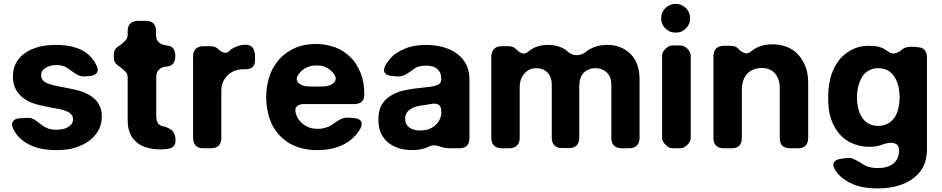

<svg xmlns="http://www.w3.org/2000/svg" viewBox="-20 -790 5017 1023"><path d="M494.1 -441.4Q495.1 -441.4 495.1 -440.4Q506.8 -415 495.1 -400.4Q484.4 -386.7 455.1 -384.8Q448.2 -383.8 441.4 -383.8Q434.6 -382.8 426.8 -382.8Q406.2 -381.8 383.8 -396.5Q361.3 -411.1 341.8 -425.8Q338.9 -427.7 335 -429.7Q331.1 -432.6 327.1 -434.6Q317.4 -438.5 305.7 -441.4Q294.9 -443.4 282.2 -443.4Q263.7 -443.4 249 -439.5Q234.4 -435.5 222.7 -428.7Q210.9 -420.9 205.1 -412.1Q199.2 -402.3 199.2 -389.6Q199.2 -379.9 202.1 -372.1Q206.1 -363.3 213.9 -356.4Q221.7 -350.6 235.4 -344.7Q249 -339.8 267.6 -335Q292 -330.1 316.4 -325.2Q340.8 -320.3 365.2 -315.4Q405.3 -307.6 434.6 -294.9Q464.8 -281.2 483.4 -263.7Q502.9 -246.1 512.7 -221.7Q522.5 -198.2 522.5 -168.9Q522.5 -142.6 514.6 -119.1Q506.8 -94.7 491.2 -75.2Q475.6 -54.7 454.1 -39.1Q432.6 -23.4 406.2 -12.7Q378.9 -1 347.7 4.9Q316.4 9.8 281.2 9.8Q227.5 9.8 184.6 -1Q141.6 -12.7 109.4 -35.2Q89.8 -48.8 74.2 -66.4Q59.6 -84 49.8 -104.5Q43.9 -118.2 43.9 -127.9Q43.9 -137.7 49.8 -144.5Q60.5 -159.2 89.8 -160.2Q98.6 -161.1 108.4 -161.1Q118.2 -162.1 127.9 -162.1Q148.4 -163.1 169.9 -148.4Q192.4 -132.8 210.9 -118.2Q211.9 -117.2 212.9 -117.2Q213.9 -116.2 214.8 -115.2Q228.5 -107.4 245.1 -102.5Q261.7 -98.6 281.2 -98.6Q300.8 -98.6 317.4 -102.5Q333 -106.4 344.7 -114.3Q357.4 -122.1 363.3 -131.8Q369.1 -141.6 369.1 -154.3Q369.1 -164.1 365.2 -172.9Q360.4 -180.7 352.5 -187.5Q343.8 -194.3 330.1 -199.2Q317.4 -204.1 299.8 -208Q276.4 -211.9 252.9 -216.8Q229.5 -221.7 206.1 -226.6Q166 -234.4 136.7 -248Q107.4 -261.7 87.9 -282.2Q68.4 -301.8 58.6 -326.2Q48.8 -351.6 48.8 -381.8Q48.8 -408.2 55.7 -430.7Q62.5 -453.1 77.1 -472.7Q90.8 -491.2 111.3 -505.9Q130.9 -520.5 157.2 -530.3Q182.6 -541 212.9 -545.9Q243.2 -550.8 278.3 -550.8Q330.1 -550.8 370.1 -540Q411.1 -529.3 440.4 -507.8Q459 -494.1 471.7 -477.5Q485.4 -460.9 494.1 -441.4Z M867.2 -435.5Q867.2 -435.5 868.2 -435.5Q840.8 -433.6 827.1 -418.9Q812.5 -405.3 812.5 -379.9Q812.5 -310.5 812.5 -170.9Q812.5 -160.2 814.5 -152.3Q815.4 -143.6 819.3 -137.7Q821.3 -131.8 826.2 -127.9Q831.1 -124 836.9 -121.1Q838.9 -120.1 840.8 -119.1Q843.8 -119.1 845.7 -118.2Q870.1 -113.3 888.7 -100.6Q907.2 -88.9 912.1 -67.4Q912.1 -65.4 913.1 -64.5Q913.1 -63.5 913.1 -62.5Q915 -52.7 915 -43.9Q916 -28.3 909.2 -16.6Q898.4 1 871.1 3.9Q864.3 3.9 857.4 4.9Q850.6 5.9 842.8 5.9Q836.9 5.9 832 5.9Q810.5 5.9 791 2.9Q767.6 -1 747.1 -8.8Q726.6 -16.6 710 -30.3Q694.3 -43 682.6 -60.5Q671.9 -78.1 666 -100.6Q660.2 -122.1 660.2 -149.4Q660.2 -225.6 660.2 -378.9Q660.2 -399.4 642.6 -414.1Q626 -429.7 605.5 -443.4Q595.7 -450.2 590.8 -460.9Q585.9 -472.7 585.9 -489.3Q585.9 -490.2 585.9 -493.2Q585.9 -509.8 590.8 -520.5Q595.7 -532.2 605.5 -539.1Q626 -552.7 642.6 -568.4Q660.2 -584 660.2 -603.5Q660.2 -610.4 660.2 -624Q660.2 -651.4 674.8 -665Q688.5 -678.7 715.8 -678.7Q729.5 -678.7 756.8 -678.7Q784.2 -678.7 797.9 -665Q811.5 -650.4 811.5 -624Q811.5 -617.2 811.5 -603.5Q811.5 -578.1 826.2 -564.5Q840.8 -550.8 867.2 -547.9Q890.6 -546.9 902.3 -532.2Q914.1 -518.6 914.1 -493.2Q914.1 -492.2 914.1 -490.2Q914.1 -464.8 902.3 -451.2Q890.6 -436.5 867.2 -435.5Z M1210 -526.4Q1226.6 -537.1 1245.1 -543.9Q1263.7 -550.8 1284.2 -551.8Q1286.1 -551.8 1288.1 -551.8Q1313.5 -551.8 1325.2 -537.1Q1338.9 -520.5 1338.9 -491.2Q1338.9 -483.4 1338.9 -467.8Q1338.9 -443.4 1324.2 -431.6Q1310.5 -419.9 1284.2 -420.9Q1282.2 -420.9 1279.3 -420.9Q1277.3 -420.9 1275.4 -420.9Q1258.8 -420.9 1244.1 -417Q1229.5 -414.1 1215.8 -406.2Q1203.1 -399.4 1192.4 -388.7Q1182.6 -378.9 1174.8 -366.2Q1167 -353.5 1163.1 -338.9Q1159.2 -324.2 1159.2 -307.6Q1159.2 -223.6 1159.2 -55.7Q1159.2 -28.3 1145.5 -14.6Q1131.8 0 1104.5 0Q1090.8 0 1064.5 0Q1037.1 0 1023.4 -13.7Q1008.8 -28.3 1008.8 -55.7Q1008.8 -200.2 1008.8 -488.3Q1008.8 -515.6 1022.5 -529.3Q1037.1 -543.9 1064.5 -543.9Q1076.2 -543.9 1100.6 -543.9Q1114.3 -543.9 1124 -540Q1134.8 -536.1 1141.6 -529.3Q1157.2 -514.6 1171.9 -509.8Q1187.5 -504.9 1202.1 -518.6Q1202.1 -518.6 1202.1 -518.6Q1202.1 -518.6 1205.1 -521.5Q1208 -524.4 1210 -526.4Z M1603.5 -235.4Q1604.5 -235.4 1604.5 -236.3Q1575.2 -236.3 1561.5 -222.7Q1547.9 -209 1557.6 -181.6Q1559.6 -176.8 1560.5 -172.9Q1562.5 -168.9 1564.5 -165Q1572.3 -150.4 1583 -139.6Q1593.8 -127.9 1607.4 -120.1Q1621.1 -111.3 1637.7 -107.4Q1654.3 -103.5 1673.8 -103.5Q1686.5 -103.5 1697.3 -105.5Q1709 -107.4 1719.7 -111.3Q1726.6 -113.3 1733.4 -116.2Q1739.3 -119.1 1745.1 -123Q1764.6 -136.7 1788.1 -151.4Q1812.5 -165 1834 -163.1Q1840.8 -163.1 1848.6 -162.1Q1856.4 -162.1 1863.3 -161.1Q1892.6 -159.2 1902.3 -145.5Q1913.1 -130.9 1900.4 -105.5Q1894.5 -95.7 1888.7 -86.9Q1882.8 -78.1 1875 -69.3Q1858.4 -50.8 1837.9 -36.1Q1816.4 -21.5 1790 -10.7Q1764.6 -1 1734.4 4.9Q1704.1 9.8 1670.9 9.8Q1627.9 9.8 1591.8 1Q1555.7 -7.8 1525.4 -24.4Q1495.1 -42 1471.7 -66.4Q1448.2 -90.8 1431.6 -122.1Q1415 -154.3 1407.2 -192.4Q1398.4 -230.5 1398.4 -272.5Q1398.4 -314.5 1407.2 -351.6Q1415 -388.7 1431.6 -420.9Q1448.2 -452.1 1470.7 -477.5Q1494.1 -502 1523.4 -519.5Q1553.7 -538.1 1588.9 -546.9Q1624 -555.7 1664.1 -555.7Q1691.4 -555.7 1716.8 -550.8Q1742.2 -545.9 1765.6 -538.1Q1789.1 -529.3 1809.6 -515.6Q1830.1 -502.9 1846.7 -485.4Q1865.2 -468.8 1877.9 -447.3Q1891.6 -425.8 1902.3 -399.4Q1911.1 -376 1916 -348.6Q1920.9 -321.3 1920.9 -291Q1920.9 -289.1 1920.9 -288.1Q1921.9 -262.7 1908.2 -249Q1893.6 -235.4 1866.2 -235.4Q1800.8 -235.4 1735.4 -235.4Q1668.9 -235.4 1603.5 -235.4ZM1581.1 -406.2Q1581.1 -406.2 1581.1 -406.2Q1548.8 -373 1568.4 -350.6Q1586.9 -329.1 1631.8 -329.1Q1653.3 -329.1 1695.3 -329.1Q1741.2 -329.1 1760.7 -351.6Q1781.2 -373 1750 -407.2Q1744.1 -413.1 1738.3 -418Q1731.4 -422.9 1724.6 -426.8Q1711.9 -434.6 1698.2 -438.5Q1683.6 -441.4 1666 -441.4Q1648.4 -441.4 1633.8 -437.5Q1618.2 -433.6 1605.5 -425.8Q1597.7 -421.9 1591.8 -417Q1585.9 -412.1 1581.1 -406.2Z M2462.9 -449.2Q2462.9 -449.2 2462.9 -449.2Q2471.7 -431.6 2476.6 -411.1Q2481.4 -390.6 2481.4 -366.2Q2481.4 -262.7 2481.4 -54.7Q2481.4 -28.3 2467.8 -13.7Q2453.1 0 2426.8 0Q2416 0 2393.6 0Q2388.7 0 2384.8 0Q2380.9 0 2376 0Q2348.6 0 2319.3 -10.7Q2290 -20.5 2269.5 -10.7Q2263.7 -7.8 2258.8 -5.9Q2252.9 -2.9 2247.1 -1Q2231.4 3.9 2213.9 6.8Q2196.3 9.8 2175.8 9.8Q2150.4 9.8 2127 4.9Q2103.5 1 2083 -8.8Q2063.5 -17.6 2046.9 -31.2Q2031.2 -44.9 2019.5 -62.5Q2007.8 -80.1 2002 -102.5Q1996.1 -125 1996.1 -152.3Q1996.1 -174.8 2000 -193.4Q2003.9 -212.9 2011.7 -228.5Q2020.5 -243.2 2031.2 -255.9Q2043 -267.6 2057.6 -277.3Q2071.3 -286.1 2087.9 -293.9Q2104.5 -300.8 2122.1 -305.7Q2140.6 -310.5 2160.2 -313.5Q2179.7 -317.4 2199.2 -319.3Q2223.6 -321.3 2242.2 -324.2Q2261.7 -326.2 2275.4 -328.1Q2290 -330.1 2300.8 -334Q2311.5 -336.9 2318.4 -341.8Q2325.2 -345.7 2328.1 -352.5Q2331.1 -359.4 2331.1 -368.2Q2331.1 -368.2 2331.1 -370.1Q2331.1 -386.7 2326.2 -400.4Q2320.3 -413.1 2310.5 -421.9Q2299.8 -431.6 2285.2 -435.5Q2269.5 -440.4 2251 -440.4Q2230.5 -440.4 2213.9 -436.5Q2197.3 -431.6 2185.5 -422.9Q2167 -408.2 2143.6 -394.5Q2120.1 -380.9 2099.6 -382.8Q2091.8 -382.8 2084 -383.8Q2077.1 -383.8 2069.3 -384.8Q2041 -387.7 2030.3 -401.4Q2020.5 -416 2033.2 -441.4Q2038.1 -450.2 2043.9 -458Q2049.8 -466.8 2056.6 -474.6Q2071.3 -493.2 2091.8 -506.8Q2112.3 -520.5 2136.7 -530.3Q2161.1 -541 2189.5 -545.9Q2218.8 -550.8 2251 -550.8Q2273.4 -550.8 2294.9 -547.9Q2317.4 -544.9 2337.9 -540Q2358.4 -534.2 2377 -526.4Q2395.5 -517.6 2411.1 -506.8Q2427.7 -495.1 2440.4 -481.4Q2453.1 -466.8 2462.9 -449.2ZM2332 -194.3Q2332 -194.3 2331.1 -194.3Q2331.1 -195.3 2331.1 -197.3Q2331.1 -221.7 2317.4 -231.4Q2303.7 -241.2 2278.3 -236.3Q2272.5 -235.4 2266.6 -234.4Q2260.7 -233.4 2253.9 -232.4Q2246.1 -230.5 2240.2 -229.5Q2233.4 -228.5 2226.6 -228.5Q2212.9 -226.6 2201.2 -223.6Q2190.4 -219.7 2179.7 -215.8Q2169.9 -210.9 2163.1 -205.1Q2155.3 -200.2 2149.4 -192.4Q2144.5 -185.5 2141.6 -176.8Q2138.7 -168 2138.7 -157.2Q2138.7 -141.6 2144.5 -129.9Q2150.4 -118.2 2161.1 -110.4Q2172.9 -102.5 2187.5 -98.6Q2202.1 -94.7 2218.8 -94.7Q2235.4 -94.7 2250 -97.7Q2264.6 -100.6 2277.3 -107.4Q2290 -114.3 2299.8 -123Q2309.6 -131.8 2317.4 -143.6Q2324.2 -154.3 2328.1 -167Q2332 -179.7 2332 -194.3Z M3113.3 -522.5Q3134.8 -536.1 3161.1 -543.9Q3186.5 -550.8 3216.8 -550.8Q3254.9 -550.8 3285.2 -538.1Q3316.4 -526.4 3339.8 -502Q3364.3 -477.5 3376 -443.4Q3387.7 -410.2 3387.7 -365.2Q3387.7 -262.7 3387.7 -55.7Q3387.7 -28.3 3373 -14.6Q3359.4 0 3332 0Q3319.3 0 3292 0Q3265.6 0 3251 -14.6Q3237.3 -28.3 3237.3 -55.7Q3237.3 -148.4 3237.3 -335.9Q3237.3 -358.4 3231.4 -376Q3224.6 -392.6 3212.9 -404.3Q3201.2 -415 3186.5 -420.9Q3170.9 -426.8 3153.3 -426.8Q3132.8 -426.8 3116.2 -419.9Q3100.6 -413.1 3088.9 -401.4Q3077.1 -387.7 3072.3 -371.1Q3066.4 -353.5 3066.4 -332Q3066.4 -240.2 3066.4 -55.7Q3066.4 -29.3 3051.8 -14.6Q3038.1 -1 3010.7 -1Q2999 -1 2974.6 -1Q2948.2 -1 2934.6 -14.6Q2919.9 -29.3 2919.9 -55.7Q2919.9 -150.4 2919.9 -339.8Q2919.9 -359.4 2914.1 -375Q2909.2 -391.6 2897.5 -403.3Q2885.7 -415 2871.1 -420.9Q2855.5 -426.8 2836.9 -426.8Q2824.2 -426.8 2813.5 -423.8Q2801.8 -419.9 2792 -414.1Q2782.2 -407.2 2774.4 -398.4Q2766.6 -389.6 2760.7 -378.9Q2754.9 -367.2 2752 -354.5Q2749 -341.8 2749 -326.2Q2749 -236.3 2749 -55.7Q2749 -28.3 2734.4 -14.6Q2720.7 0 2693.4 0Q2680.7 0 2653.3 0Q2626 0 2612.3 -14.6Q2597.7 -28.3 2597.7 -55.7Q2597.7 -200.2 2597.7 -488.3Q2598.6 -515.6 2612.3 -529.3Q2627 -543.9 2653.3 -543.9Q2665 -543.9 2687.5 -543.9Q2701.2 -543.9 2711.9 -540Q2722.7 -536.1 2729.5 -528.3Q2745.1 -511.7 2761.7 -505.9Q2777.3 -501 2793.9 -514.6Q2796.9 -516.6 2799.8 -518.6Q2802.7 -521.5 2804.7 -523.4Q2825.2 -537.1 2848.6 -543.9Q2872.1 -550.8 2900.4 -550.8Q2927.7 -550.8 2951.2 -543.9Q2975.6 -537.1 2995.1 -523.4Q2998 -521.5 3000 -519.5Q3002 -517.6 3003.9 -515.6Q3027.3 -496.1 3051.8 -496.1Q3077.1 -495.1 3100.6 -512.7Q3100.6 -512.7 3099.6 -512.7Q3103.5 -515.6 3106.4 -517.6Q3109.4 -520.5 3113.3 -522.5Z M3634.8 -747.1Q3634.8 -747.1 3634.8 -747.1Q3645.5 -735.4 3651.4 -722.7Q3657.2 -709 3657.2 -693.4Q3657.2 -676.8 3651.4 -663.1Q3645.5 -649.4 3634.8 -638.7Q3623 -627 3609.4 -621.1Q3595.7 -616.2 3580.1 -616.2Q3564.5 -616.2 3550.8 -621.1Q3537.1 -627 3525.4 -638.7Q3513.7 -649.4 3507.8 -664.1Q3502.9 -677.7 3502.9 -693.4Q3502.9 -709 3507.8 -721.7Q3513.7 -735.4 3525.4 -747.1Q3537.1 -757.8 3550.8 -763.7Q3564.5 -769.5 3580.1 -769.5Q3595.7 -769.5 3609.4 -763.7Q3623 -757.8 3634.8 -747.1ZM3507.8 -493.2Q3507.8 -512.7 3526.4 -530.3Q3543.9 -547.9 3563.5 -547.9Q3574.2 -547.9 3584 -547.9Q3594.7 -547.9 3604.5 -547.9Q3624 -547.9 3642.6 -530.3Q3660.2 -512.7 3660.2 -493.2Q3660.2 -383.8 3660.2 -274.4Q3660.2 -165 3660.2 -55.7Q3660.2 -36.1 3642.6 -18.6Q3624 0 3604.5 0Q3594.7 0 3584 0Q3574.2 0 3563.5 0Q3543.9 0 3526.4 -18.6Q3507.8 -36.1 3507.8 -55.7Q3507.8 -165 3507.8 -274.4Q3507.8 -383.8 3507.8 -493.2Z M3994.1 -525.4Q4015.6 -540 4041 -546.9Q4067.4 -553.7 4097.7 -553.7Q4126 -553.7 4150.4 -546.9Q4175.8 -541 4196.3 -528.3Q4217.8 -516.6 4233.4 -498Q4250 -480.5 4261.7 -457Q4274.4 -433.6 4280.3 -406.2Q4286.1 -378.9 4286.1 -347.7Q4286.1 -250 4286.1 -54.7Q4286.1 -28.3 4271.5 -13.7Q4257.8 0 4230.5 0Q4216.8 0 4189.5 0Q4163.1 0 4148.4 -13.7Q4134.8 -27.3 4134.8 -54.7Q4134.8 -143.6 4134.8 -321.3Q4134.8 -345.7 4127.9 -365.2Q4121.1 -385.7 4108.4 -399.4Q4095.7 -414.1 4078.1 -420.9Q4059.6 -427.7 4037.1 -427.7Q4021.5 -427.7 4007.8 -423.8Q3995.1 -420.9 3982.4 -414.1Q3970.7 -407.2 3961.9 -398.4Q3953.1 -388.7 3946.3 -376Q3940.4 -363.3 3936.5 -347.7Q3932.6 -333 3932.6 -315.4Q3932.6 -228.5 3932.6 -54.7Q3932.6 -28.3 3918.9 -13.7Q3905.3 0 3877.9 0Q3864.3 0 3836.9 0Q3809.6 0 3795.9 -13.7Q3781.2 -27.3 3781.2 -54.7Q3781.2 -200.2 3781.2 -491.2Q3782.2 -518.6 3795.9 -532.2Q3810.5 -545.9 3837.9 -545.9Q3848.6 -545.9 3871.1 -545.9Q3885.7 -545.9 3896.5 -542Q3906.2 -539.1 3913.1 -531.2Q3929.7 -512.7 3946.3 -507.8Q3963.9 -502 3980.5 -514.6Q3980.5 -515.6 3980.5 -515.6Q3983.4 -518.6 3987.3 -520.5Q3990.2 -523.4 3994.1 -525.4Z M4875 -538.1Q4875 -538.1 4874 -538.1Q4896.5 -536.1 4907.2 -522.5Q4918.9 -508.8 4918.9 -484.4Q4918.9 -321.3 4918.9 5.9Q4918.9 40 4910.2 68.4Q4902.3 97.7 4884.8 121.1Q4868.2 143.6 4844.7 161.1Q4821.3 178.7 4792 190.4Q4762.7 202.1 4728.5 208Q4694.3 213.9 4655.3 213.9Q4619.1 213.9 4587.9 209Q4556.6 204.1 4531.2 194.3Q4504.9 183.6 4484.4 169.9Q4463.9 157.2 4448.2 139.6Q4443.4 133.8 4437.5 127Q4432.6 120.1 4428.7 113.3Q4414.1 89.8 4423.8 74.2Q4433.6 59.6 4462.9 55.7Q4469.7 54.7 4477.5 53.7Q4485.4 52.7 4493.2 51.8Q4513.7 48.8 4537.1 61.5Q4561.5 73.2 4581.1 86.9Q4585.9 89.8 4591.8 92.8Q4597.7 94.7 4603.5 97.7Q4615.2 101.6 4628.9 103.5Q4642.6 105.5 4658.2 105.5Q4683.6 105.5 4703.1 99.6Q4723.6 93.8 4739.3 82Q4751 73.2 4758.8 59.6Q4766.6 45.9 4769.5 27.3Q4775.4 -15.6 4749 -25.4Q4722.7 -35.2 4680.7 -19.5Q4666 -13.7 4648.4 -10.7Q4630.9 -7.8 4611.3 -7.8Q4581.1 -7.8 4552.7 -15.6Q4525.4 -22.5 4501 -36.1Q4475.6 -50.8 4456.1 -72.3Q4436.5 -93.8 4421.9 -123Q4407.2 -152.3 4399.4 -188.5Q4392.6 -224.6 4392.6 -270.5Q4392.6 -316.4 4400.4 -354.5Q4407.2 -392.6 4422.9 -423.8Q4437.5 -454.1 4457 -477.5Q4477.5 -500 4502 -515.6Q4527.3 -531.2 4553.7 -539.1Q4581.1 -545.9 4611.3 -545.9Q4633.8 -545.9 4652.3 -543Q4671.9 -539.1 4687.5 -531.2Q4694.3 -527.3 4700.2 -523.4Q4707 -519.5 4711.9 -515.6Q4730.5 -502 4750 -505.9Q4768.6 -509.8 4786.1 -526.4Q4788.1 -527.3 4790 -529.3Q4792 -530.3 4793 -531.2Q4808.6 -540 4832 -541Q4855.5 -541 4875 -538.1ZM4759.8 -189.5Q4759.8 -189.5 4759.8 -190.4Q4766.6 -207 4769.5 -227.5Q4773.4 -248 4773.4 -271.5Q4773.4 -294.9 4769.5 -315.4Q4766.6 -335.9 4759.8 -353.5Q4752.9 -371.1 4743.2 -384.8Q4733.4 -398.4 4720.7 -408.2Q4709 -417 4693.4 -421.9Q4677.7 -426.8 4659.2 -426.8Q4641.6 -426.8 4626 -421.9Q4610.4 -417 4597.7 -407.2Q4585 -397.5 4575.2 -383.8Q4566.4 -369.1 4559.6 -351.6Q4552.7 -335 4549.8 -314.5Q4545.9 -293.9 4545.9 -270.5Q4545.9 -247.1 4549.8 -227.5Q4552.7 -207 4559.6 -190.4Q4566.4 -173.8 4575.2 -160.2Q4585 -147.5 4597.7 -137.7Q4610.4 -128.9 4626 -124Q4641.6 -119.1 4659.2 -119.1Q4677.7 -119.1 4692.4 -124Q4708 -128.9 4720.7 -137.7Q4733.4 -146.5 4743.2 -159.2Q4752.9 -172.9 4759.8 -189.5Z"/></svg>

Font: DeepSea
Style: Bold
Weight: 700
Designer: Stem
Version: Version 3.019;git-0a5106e0b